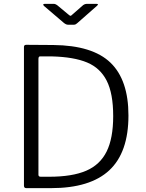

<svg xmlns="http://www.w3.org/2000/svg" viewBox="-20 -974 754 994"><path d="M256 -741Q459 -739 552 -649.5Q645 -560 645 -376Q645 -185 546 -92.5Q447 0 244 0H116Q104 0 104 -13V-731Q104 -742 116 -742ZM179 -668V-69Q179 -59 191 -59H234Q354 -59 426 -90Q498 -121 532 -189.5Q566 -258 566 -373Q566 -490 532.5 -556Q499 -622 431 -650.5Q363 -679 249 -682H187Q179 -682 179 -668ZM428 -954H480Q487 -954 487 -951Q487 -948 481 -943L381 -855Q379 -854 374.5 -850Q370 -846 363 -846H332Q322 -846 310 -856L208 -943Q204 -947 204 -950Q204 -954 211 -954H258Q263 -954 266.5 -952.5Q270 -951 275 -948L334 -899Q342 -892 345 -892Q348 -892 355 -899L411 -948Q420 -954 428 -954Z"/></svg>

Font: Libre Franklin Light
Style: Regular
Weight: 300
Designer: Pablo Impallari, Rodrigo Fuenzalida
Foundry: Impallari Type
Version: Version 1.002; ttfautohint (v1.5)